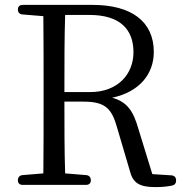

<svg xmlns="http://www.w3.org/2000/svg" viewBox="-20 -751 754 784"><path d="M53 -15C53 -3 60 4 73 4H331C344 4 351 -3 351 -15C351 -27 344 -35 332 -36L246 -43C243 -138 243 -233 243 -336H321C411 -336 437 -307 459 -227L510 -54C522 -5 548 13 614 13C641 13 662 11 681 7C693 5 699 -2 699 -14V-15C699 -27 692 -34 680 -35L602 -40L545 -225C525 -296 500 -335 438 -352C551 -376 608 -450 608 -539C608 -663 517 -731 358 -731H73C60 -731 53 -724 53 -712C53 -700 60 -693 72 -692L157 -685C158 -587 158 -490 158 -391V-336C158 -237 158 -140 157 -43L72 -36C60 -35 53 -27 53 -15ZM243 -375C243 -495 243 -593 246 -690H345C469 -690 525 -632 525 -538C525 -448 461 -375 348 -375Z"/></svg>

Font: 寒蝉锦书宋
Style: Regular
Weight: 400
Designer: 寒蝉锦书宋{Warren} 思源宋体{Ryoko NISHIZUKA 西塚涼子 (kana & ideographs); Frank Grießhammer (Latin, Greek & Cyrillic); Wenlong ZHANG 
Foundry: Adobe & ChillType
Version: Version 2.000;Glyphs 3.1.1 (3135)